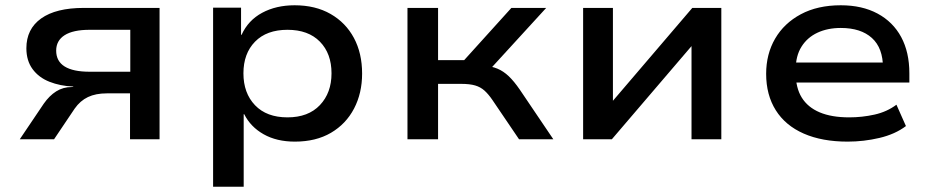

<svg xmlns="http://www.w3.org/2000/svg" viewBox="-20 -528 3533 728"><path d="M55 0 146 -135Q167 -165 193 -181.5Q219 -198 252 -198H259L256 -200Q208 -202 167.5 -218Q127 -234 103.5 -266Q80 -298 80 -345Q80 -418 136 -458Q192 -498 298 -498H585V0H473V-174H385Q343 -174 313.5 -160Q284 -146 263 -116L185 0ZM320 -256H474V-415H320Q257 -415 225 -394.5Q193 -374 193 -336Q193 -296 225 -276Q257 -256 320 -256Z M788 180V-499H894V-396H896Q921 -451 974 -479.5Q1027 -508 1097 -508Q1176 -508 1233.5 -475Q1291 -442 1322 -384Q1353 -326 1353 -249Q1353 -175 1322.5 -116.5Q1292 -58 1235 -24.5Q1178 9 1098 9Q1029 9 979.5 -19Q930 -47 906 -95H904V180ZM1070 -83Q1149 -83 1193 -129.5Q1237 -176 1237 -250Q1237 -325 1193 -370Q1149 -415 1070 -415Q991 -415 947 -370Q903 -325 903 -250Q903 -175 947 -129Q991 -83 1070 -83Z M1525 0V-498H1641V-300H1740L1919 -498H2051L1825 -251L1811 -280Q1844 -277 1866.5 -267.5Q1889 -258 1909 -239Q1929 -220 1951 -188L2078 0H1948L1847 -149Q1832 -171 1817 -184.5Q1802 -198 1781.5 -204Q1761 -210 1728 -210H1641V0Z M2191 0V-498H2304V-140H2299L2605 -498H2715V0H2602V-359H2607L2300 0Z M3194 9Q3097 9 3027.5 -21.5Q2958 -52 2921.5 -110Q2885 -168 2885 -248Q2885 -323 2919 -381.5Q2953 -440 3016.5 -474Q3080 -508 3168 -508Q3249 -508 3307.5 -476.5Q3366 -445 3397 -387.5Q3428 -330 3428 -250V-215H2974V-291H3348L3328 -271Q3328 -346 3286 -384Q3244 -422 3168 -422Q3118 -422 3079.5 -404Q3041 -386 3019 -351Q2997 -316 2997 -264V-252Q2997 -195 3020 -158Q3043 -121 3088 -102Q3133 -83 3200 -83Q3249 -83 3296 -93.5Q3343 -104 3379 -131L3415 -50Q3374 -19 3314.5 -5Q3255 9 3194 9Z"/></svg>

Font: Nunito Sans 7pt SemiExpanded SemiBold
Style: Regular
Weight: 600
Width: 6
Designer: Vernon Adams
Foundry: Vernon Adams
Version: Version 3.101;gftools[0.9.27]